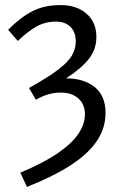

<svg xmlns="http://www.w3.org/2000/svg" viewBox="-20 -518 473 755"><path d="M86 217 60 161Q155 121 210.5 82Q266 43 290 5.5Q314 -32 314 -68Q314 -108 288 -131Q262 -154 219 -154Q196 -154 173 -148Q150 -142 121 -126L94 -172Q171 -215 210.5 -245.5Q250 -276 264 -302Q278 -328 278 -354Q278 -392 257 -412.5Q236 -433 200 -433Q158 -433 124 -414Q90 -395 50 -357L12 -401Q62 -451 108.5 -474.5Q155 -498 218 -498Q282 -498 320.5 -464Q359 -430 359 -373Q359 -324 329.5 -286.5Q300 -249 240 -210Q309 -210 352 -176Q395 -142 395 -74Q395 -16 362.5 34Q330 84 262 129Q194 174 86 217Z"/></svg>

Font: Source Sans 3
Style: Regular
Weight: 400
Designer: Paul D. Hunt
Foundry: Adobe
Version: Version 3.046;hotconv 1.0.118;makeotfexe 2.5.65603